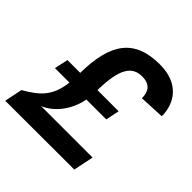

<svg xmlns="http://www.w3.org/2000/svg" viewBox="-191 -879 1032 1032"><g transform="rotate(45 325.0 -363.0)"><path d="M-2 0 522 -1 546 -116H155C221 -143 283 -214 302 -313H453L469 -391H308C311 -558 350 -613 427 -613C486 -613 508 -580 508 -529L652 -536C652 -633 595 -726 448 -726C255 -726 180 -618 177 -391H80L63 -313H173C160 -196 104 -151 19 -102Z"/></g></svg>

Font: Geist SemiBold
Style: Italic
Weight: 600
Italic angle: -12°
Designer: Basement.studio, Andrés Briganti, Mateo Zaragoza
Foundry: Basement.studio, Vercel, Andrés Briganti, Guido Ferreyra, Mateo Zaragoza
Version: Version 1.500